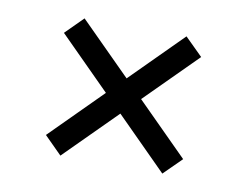

<svg xmlns="http://www.w3.org/2000/svg" viewBox="-49 -462 610 474"><g transform="rotate(10 256.0 -225.0)"><path d="M84 -97 383.5 -397 428 -353 128 -53ZM84 -353 128 -397 428 -97 383.5 -53Z"/></g></svg>

Font: Newsreader 16pt 16pt SemiBold
Style: Regular
Weight: 600
Version: Version 1.003